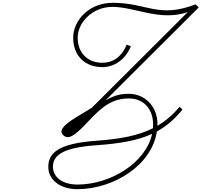

<svg xmlns="http://www.w3.org/2000/svg" viewBox="-20 -1050 1435 1367"><path d="M533 297C793 295 1061 125 1097 -114C1166 -152 1224 -202 1279 -270L1259 -290C1210 -232 1158 -188 1101 -154V-169C1101 -292 1010 -382 900 -382C839 -382 799 -373 732 -336L1395 -997L1372 -1019C1109 -917 1026 -1030 784 -1030C603 -1030 501 -895 501 -782C501 -651 587 -572 709 -572C792 -572 873 -625 912 -721L882 -732C842 -637 777 -603 709 -603C609 -603 533 -669 533 -782C533 -889 637 -1001 781 -1001C940 -1001 1122 -896 1317 -964L634 -283L519 -213C424 -155 397 -115 433 -85C466 -58 505 -74 605 -182C710 -296 783 -349 899 -349C1003 -349 1069 -272 1070 -168C1070 -158 1070 -147 1069 -137C961 -83 834 -60 667 -48C389 -28 322 42 324 142C326 235 414 298 533 297ZM357 138C357 58 421 1 669 -16C835 -28 961 -50 1063 -97C1017 112 767 262 535 264C419 265 357 207 357 138Z"/></svg>

Font: Louise
Style: Regular
Weight: 400
Designer: Ange Degheest & Luna Delabre & Camille Depalle
Foundry: Velvetyne Type Foundry
Version: Version 1.000;FEAKit 1.0